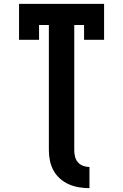

<svg xmlns="http://www.w3.org/2000/svg" viewBox="-20 -755 640 998"><path d="M445 223Q418 223 390.5 218.5Q363 214 338 203Q313 192 292 173.5Q271 155 258 131Q245 107 239.5 80Q234 53 234 26V-625H183V-548H79V-735H521V-548H417V-625H366V26Q366 43 370 59.5Q374 76 385 88.5Q396 101 412 107Q428 113 445 113Z"/></svg>

Font: Iosevka HT Extrabold Extended
Style: Regular
Weight: 800
Width: 7
Monospace: yes
Designer: Belleve Invis
Foundry: Belleve Invis
Version: Version 32.3.0; ttfautohint (v1.8.4)